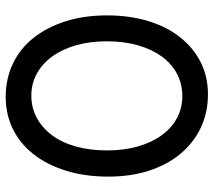

<svg xmlns="http://www.w3.org/2000/svg" viewBox="-58 -677 750 674"><g transform="rotate(-90 317.0 -340.0)"><path d="M323 15Q259 15 206 -10Q153 -35 114.5 -81Q76 -127 55 -191.5Q34 -256 34 -335Q34 -416 54.5 -482.5Q75 -549 112 -596.5Q149 -644 200.5 -669.5Q252 -695 314 -695Q377 -695 430 -670Q483 -645 520.5 -598Q558 -551 579 -485.5Q600 -420 600 -339Q600 -260 580 -194.5Q560 -129 522.5 -82Q485 -35 434.5 -10Q384 15 323 15ZM317 -75Q359 -75 394.5 -93.5Q430 -112 455.5 -147Q481 -182 495 -231Q509 -280 509 -340Q509 -400 495 -448.5Q481 -497 455.5 -532Q430 -567 395 -586Q360 -605 318 -605Q276 -605 240.5 -586Q205 -567 179 -532Q153 -497 139.5 -448Q126 -399 126 -339Q126 -279 140 -230.5Q154 -182 179.5 -147Q205 -112 240 -93.5Q275 -75 317 -75Z"/></g></svg>

Font: Fredoka SemiCondensed
Style: Regular
Weight: 400
Width: 4
Designer: Ben Nathan
Foundry: Milena B. Brandão, Ben Nathan
Version: Version 2.001